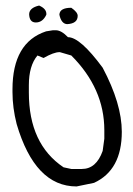

<svg xmlns="http://www.w3.org/2000/svg" viewBox="-20 -654 480 692"><path d="M146 -541 171 -545H181Q201 -545 225 -520Q269 -520 350 -410Q419 -280 419 -179Q419 -41 319 5L256 18Q106 18 40 -207Q25 -266 25 -322V-332Q25 -501 146 -541ZM137 -445 115 -454Q84 -417 84 -347V-320Q84 -135 209 -51L237 -45H275Q327 -45 350 -110L356 -154V-185Q356 -335 237 -454L196 -466H194Q174 -466 137 -445ZM222 -567Q201 -568 194 -601Q195 -626 237 -626Q260 -610 260 -597Q260 -569 222 -567ZM109 -573Q86 -573 85 -603Q86 -626 121 -634Q149 -622 147 -601Q134 -573 109 -573Z"/></svg>

Font: Just Me Again Down Here
Style: Regular
Weight: 400
Designer: Kimberly Geswein
Foundry: Kimberly Geswein
Version: Version 1.002 2007